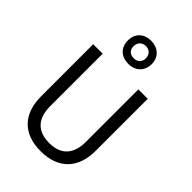

<svg xmlns="http://www.w3.org/2000/svg" viewBox="-286 -1201 1232 1232"><g transform="rotate(45 330.0 -584.5)"><path d="M330 -877C394 -877 438 -918 438 -983C438 -1046 392 -1086 330 -1086C265 -1086 222 -1046 222 -982C222 -917 265 -877 330 -877ZM330 -927C294 -927 274 -948 274 -982C274 -1016 298 -1038 330 -1038C362 -1038 385 -1016 385 -982C385 -948 363 -927 330 -927ZM577 -333V-807H492V-332C492 -226 443 -159 331 -159C223 -159 168 -219 168 -331V-807H82V-334C82 -178 167 -83 328 -83C496 -83 577 -184 577 -333Z"/></g></svg>

Font: Noto Sans Kannada UI SemiCondensed SemiBold
Style: Regular
Weight: 600
Width: 4
Designer: Jelle Bosma - Monotype Design Team
Foundry: Monotype Imaging Inc.
Version: Version 2.006